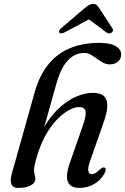

<svg xmlns="http://www.w3.org/2000/svg" viewBox="-20 -934 629 965"><path d="M175.5 -178.5Q195 -233 220.8 -273.8Q246.5 -314.5 274.8 -341.5Q303 -368.5 329.8 -382.2Q356.5 -396 377 -396Q404.5 -396 409.8 -376Q415 -356 397.5 -306L329 -109.5Q316 -71.5 316.5 -44.5Q317 -17.5 332.8 -3.5Q348.5 10.5 379.5 10.5Q420 10.5 453.5 -9.2Q487 -29 505 -62Q511 -73 511.2 -80.8Q511.5 -88.5 505.5 -91.5Q500.5 -93.5 495.2 -91.5Q490 -89.5 481.5 -82Q468 -69 458.8 -63.8Q449.5 -58.5 441 -58.5Q428 -58.5 424 -74.2Q420 -90 434.5 -129.5L501.5 -320.5Q517.5 -366 519.2 -399Q521 -432 503.5 -449.8Q486 -467.5 444 -467.5Q407 -467.5 359.2 -446.8Q311.5 -426 263.8 -378Q216 -330 178 -247.5L188 -244.5L264 -515.5Q278.5 -567.5 299.2 -601.2Q320 -635 346.2 -651.5Q372.5 -668 403 -668Q420 -668 435.8 -659.2Q451.5 -650.5 466.5 -639.2Q481.5 -628 497.8 -619.2Q514 -610.5 531.5 -610.5Q558.5 -610.5 573.8 -624.8Q589 -639 589 -660.5Q589 -685.5 562 -702Q535 -718.5 479.5 -718.5Q394.5 -718.5 330.2 -691.2Q266 -664 222.5 -609.8Q179 -555.5 155.5 -474.5L41 -67.5Q34 -43.5 34.2 -25.8Q34.5 -8 43.5 1.2Q52.5 10.5 72 10.5Q111 10.5 134.2 -2Q157.5 -14.5 157.5 -34.5Q157.5 -47.5 154.2 -56.8Q151 -66 151 -79Q151 -88 153.8 -102.2Q156.5 -116.5 162 -135.8Q167.5 -155 175.5 -178.5ZM450 -849H410.5L513.5 -772Q527.5 -761.5 540 -769.5Q545 -772.5 547.2 -778.8Q549.5 -785 544.5 -792L478.5 -893.5Q472 -903.5 465.8 -909Q459.5 -914.5 448 -914.5Q437 -914.5 427.8 -909Q418.5 -903.5 406 -893.5L287 -792Q278.5 -785 277 -778.8Q275.5 -772.5 278.5 -769.5Q282.5 -765.5 289.5 -766.2Q296.5 -767 306 -772Z"/></svg>

Font: Fraunces
Style: Italic
Weight: 400
Italic angle: -16°
Version: Version 1.000;[b76b70a41]